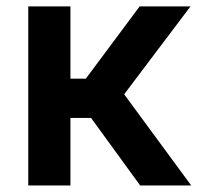

<svg xmlns="http://www.w3.org/2000/svg" viewBox="-20 -565 609 585"><path d="M562.5 0H407L257.5 -205.6H194.6V0H66.1V-545.5H194.6V-325.3H241.5L405.5 -545.5H560.4L358.3 -277.7Z"/></svg>

Font: Linik Sans SemiBold
Style: Regular
Weight: 600
Designer: Rasmus Andersson (font), Cristiano Sobral (main changes)
Foundry: rsms
Version: Version 3.018;June 1, 2022;FontCreator 14.0.0.2814 64-bit; t